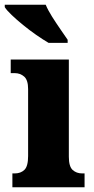

<svg xmlns="http://www.w3.org/2000/svg" viewBox="-41 -786 393 806"><path d="M11 0V-58H21Q46 -58 61.5 -73Q77 -88 77 -131V-412Q77 -450 60.5 -464.5Q44 -479 21 -479H4V-536H248V-128Q248 -87 264 -72.5Q280 -58 304 -58H314V0ZM163 -606Q139 -620 111 -639.5Q83 -659 56 -681Q29 -703 8 -723Q-13 -743 -21 -756V-766H151Q160 -744 177 -717Q194 -690 212 -664Q230 -638 243 -619V-606Z"/></svg>

Font: Noto Serif Condensed Black
Style: Regular
Weight: 900
Width: 3
Designer: Monotype Design Team
Foundry: Monotype Imaging Inc.
Version: Version 2.015; ttfautohint (v1.8.4.7-5d5b)